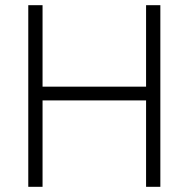

<svg xmlns="http://www.w3.org/2000/svg" viewBox="-20 -720 727 740"><path d="M543 0V-700H598V0ZM89 0V-700H144V0ZM118 -333V-386H578V-333Z"/></svg>

Font: Fustat Light
Style: Regular
Weight: 300
Designer: Mohamed Gaber, Khaled Hosny, Laura Garcia Mut
Foundry: Kief Type Foundry, Alif Type Foundry, Hard Type Foundry
Version: Version 1.007